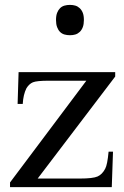

<svg xmlns="http://www.w3.org/2000/svg" viewBox="-20 -765 507 785"><path d="M442 -145 437 0H21V-19L333 -435H179Q130 -435 114.5 -428.5Q99 -422 88 -404Q75 -378 73 -340H52L56 -470H451V-452L134 -35H306Q360 -35 379 -43.5Q398 -52 410 -75Q419 -91 424 -145ZM209 -683Q209 -701 213.5 -712.5Q218 -724 225.5 -731.5Q233 -739 243.5 -742Q254 -745 266 -745Q278 -745 288 -742Q298 -739 306 -731.5Q314 -724 318.5 -712.5Q323 -701 323 -683Q323 -666 318.5 -654Q314 -642 306 -634.5Q298 -627 288 -624Q278 -621 266 -621Q254 -621 243.5 -624Q233 -627 225.5 -634.5Q218 -642 213.5 -654Q209 -666 209 -683Z"/></svg>

Font: MM Ethnic
Style: Regular
Weight: 400
Designer: Khon Soe Zaw Thu
Version: Version 1.00 July 18, 2016, initial release